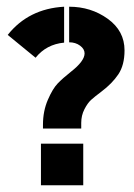

<svg xmlns="http://www.w3.org/2000/svg" viewBox="-20 -548 400 572"><path d="M186 -528Q251 -528 301 -492Q351 -456 351 -398Q351 -354 332.5 -326.5Q314 -299 282 -275Q262 -260 251.5 -250.5Q241 -241 231.5 -222.5Q222 -204 222 -182V-165H108V-176Q108 -217 122.5 -250.5Q137 -284 152 -299.5Q167 -315 191 -334Q232 -366 232 -389Q232 -402 218.5 -412Q205 -422 186 -422ZM102 4V-120H228V4ZM171 -528V-421Q118 -416 86 -376L3 -444Q65 -522 171 -528Z"/></svg>

Font: BroshK
Style: Medium
Weight: 500
Designer: gluk
Foundry: gluk
Version: Version 0.60